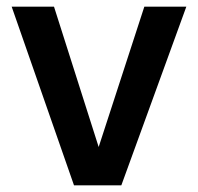

<svg xmlns="http://www.w3.org/2000/svg" viewBox="-20 -556 594 576"><path d="M202 0 15 -536H142L276 -115L413 -536H539L344 0Z"/></svg>

Font: Exo Thin SemiBold
Style: Regular
Weight: 600
Version: Version 2.000